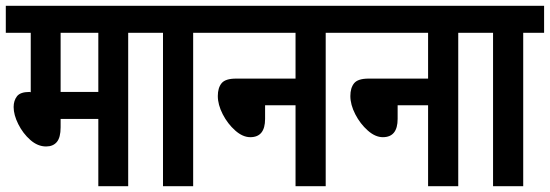

<svg xmlns="http://www.w3.org/2000/svg" viewBox="-20 -642 1896 662"><path d="M422 -529V0H319V-232H189V-203Q189 -168 176 -152.5Q163 -137 139 -137Q110 -137 84.5 -159.5Q59 -182 43 -214Q27 -246 27 -273Q27 -295 38.5 -310Q50 -325 82 -325L86 -324V-529H0V-622H494V-529ZM319 -529H189V-325H319Z M646 -529V0H542V-529H482V-622H718V-529Z M706 -622H1175V-529H1103V0H999V-279H894V-232Q894 -169 843 -169Q817 -169 791 -192Q765 -215 748 -248Q731 -281 731 -311Q731 -339 744 -355Q757 -371 794 -371H999V-529H706Z M1163 -622H1632V-529H1560V0H1456V-279H1351V-232Q1351 -169 1300 -169Q1274 -169 1248 -192Q1222 -215 1205 -248Q1188 -281 1188 -311Q1188 -339 1201 -355Q1214 -371 1251 -371H1456V-529H1163Z M1784 -529V0H1680V-529H1620V-622H1856V-529Z"/></svg>

Font: Noto Sans Devanagari UI ExtraCondensed SemiBold
Style: Regular
Weight: 600
Width: 2
Designer: Jelle Bosma - Monotype Design Team
Foundry: Monotype Imaging Inc.
Version: Version 2.004; ttfautohint (v1.8.4.7-5d5b)